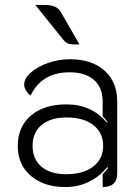

<svg xmlns="http://www.w3.org/2000/svg" viewBox="-20 -749 566 778"><path d="M52 -158Q52 -235 105 -280.5Q158 -326 249 -326Q352 -326 413 -252L416 -254Q408 -266 396 -278V-337Q396 -394 361 -425Q326 -456 262 -456Q149 -456 104 -362Q92 -371 85 -383Q78 -395 78 -406Q78 -431 105 -455Q132 -479 175 -494Q218 -509 263 -509Q352 -509 403.5 -463Q455 -417 455 -337V-47Q455 9 396 9V-43Q414 -61 418 -69L415 -72Q383 -33 339.5 -12Q296 9 245 9Q158 9 105 -36.5Q52 -82 52 -158ZM398 -158Q398 -211 358.5 -242Q319 -273 250 -273Q185 -273 148.5 -242.5Q112 -212 112 -158Q112 -104 148 -73.5Q184 -43 248 -43Q317 -43 357.5 -74Q398 -105 398 -158ZM239 -585 123 -729H161Q211 -729 226 -701L302 -569Q270 -568 259 -571.5Q248 -575 239 -585Z"/></svg>

Font: K2D ExtraLight
Style: Regular
Weight: 275
Designer: Katatrad Aksorn Co.,Ltd.
Foundry: Cadson Demak Co.,Ltd.
Version: Version 1.000; ttfautohint (v1.6)